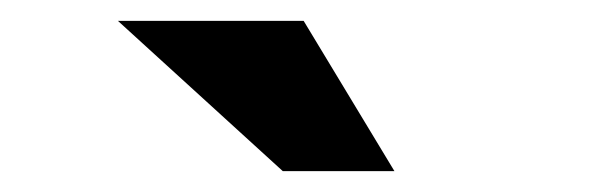

<svg xmlns="http://www.w3.org/2000/svg" viewBox="-20 -755 577 184"><path d="M93 -735H271L358 -591H251Z"/></svg>

Font: Almarai ExtraBold
Style: Regular
Weight: 800
Designer: Boutros International 2019
Foundry: Created by Boutros International 2019
Version: Version 1.10